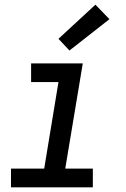

<svg xmlns="http://www.w3.org/2000/svg" viewBox="-20 -801 540 821"><path d="M27 0V-80H169L230 -450H113V-530H334L259 -80H377V0ZM277 -585 230 -635 388 -781 448 -719Z"/></svg>

Font: Iosevka Curly Medium Oblique
Style: Regular
Weight: 500
Italic angle: -9°
Monospace: yes
Designer: Belleve Invis
Foundry: Belleve Invis
Version: Version 11.1.0; ttfautohint (v1.8.3)